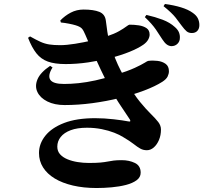

<svg xmlns="http://www.w3.org/2000/svg" viewBox="-20 -872 1040 965"><path d="M841 -640Q828 -641 817.5 -649Q807 -657 796 -674Q783 -695 763.5 -723.5Q744 -752 708 -786L716 -797Q760 -787 797 -773Q834 -759 859 -736Q874 -723 879.5 -709Q885 -695 884 -681Q884 -664 872 -652Q860 -640 841 -640ZM465 73Q400 73 346.5 60.5Q293 48 255 25Q217 2 196.5 -30.5Q176 -63 176 -103Q176 -150 208 -190Q240 -230 302.5 -254Q365 -278 458 -278Q504 -278 551.5 -272.5Q599 -267 624 -262Q633 -260 634.5 -262.5Q636 -265 633 -271Q617 -296 589 -337Q561 -378 529 -437Q510 -472 487.5 -519.5Q465 -567 444.5 -614.5Q424 -662 409 -697Q400 -719 391.5 -728.5Q383 -738 360 -745Q347 -749 326.5 -753Q306 -757 286 -759L283 -769Q306 -793 335.5 -808.5Q365 -824 400 -824Q450 -824 479 -812.5Q508 -801 512 -768Q514 -757 516.5 -735Q519 -713 523.5 -689.5Q528 -666 534 -648Q548 -606 560 -576Q572 -546 586 -519Q600 -492 619 -457Q653 -397 683.5 -360Q714 -323 738 -299.5Q762 -276 775.5 -258.5Q789 -241 789 -221Q789 -192 779 -168.5Q769 -145 753 -131Q737 -117 718 -117Q700 -117 685.5 -125Q671 -133 652 -148Q633 -163 599 -183Q582 -194 554 -205Q526 -216 491 -223Q456 -230 417 -230Q368 -230 335 -217.5Q302 -205 285 -183.5Q268 -162 268 -135Q268 -112 282 -96.5Q296 -81 319 -71.5Q342 -62 370 -57.5Q398 -53 426 -53Q463 -53 484.5 -55Q506 -57 521 -60Q536 -63 551.5 -65Q567 -67 592 -67Q629 -67 658 -53Q687 -39 687 -4Q687 19 666.5 34Q646 49 613 57.5Q580 66 541 69.5Q502 73 465 73ZM305 -344Q254 -344 218 -362Q182 -380 168 -409.5Q154 -439 168.5 -473.5Q183 -508 232 -541L244 -533Q219 -493 232.5 -471.5Q246 -450 302 -450Q336 -450 375 -454Q414 -458 460 -468Q506 -478 559 -495Q623 -515 657.5 -531Q692 -547 707 -556.5Q722 -566 725 -566Q748 -569 772 -566Q796 -563 812.5 -551Q829 -539 829 -514Q829 -501 822.5 -487.5Q816 -474 796 -461Q760 -438 704.5 -417Q649 -396 582 -379.5Q515 -363 444 -353.5Q373 -344 305 -344ZM310 -550Q255 -550 220.5 -562.5Q186 -575 163 -604Q140 -633 121 -682L131 -689Q161 -672 183 -662Q205 -652 228 -648.5Q251 -645 282 -645Q314 -645 357.5 -652Q401 -659 444 -669Q487 -679 516 -689Q555 -702 578.5 -715.5Q602 -729 614.5 -738.5Q627 -748 631 -748Q655 -748 678 -744.5Q701 -741 716.5 -730.5Q732 -720 732 -698Q732 -686 724.5 -672.5Q717 -659 700 -647Q674 -629 631 -611.5Q588 -594 534.5 -580.5Q481 -567 423.5 -558.5Q366 -550 310 -550ZM944 -706Q928 -706 917.5 -715Q907 -724 893 -743Q881 -760 862.5 -783.5Q844 -807 802 -841L809 -852Q854 -846 890 -835Q926 -824 948 -808Q967 -795 974.5 -779.5Q982 -764 982 -746Q982 -728 972 -717Q962 -706 944 -706Z"/></svg>

Font: Noto Serif SC ExtraLight Black
Style: Regular
Weight: 900
Version: Version 2.002-H1;hotconv 1.1.0;makeotfexe 2.6.0